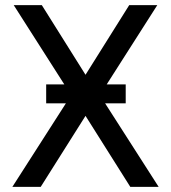

<svg xmlns="http://www.w3.org/2000/svg" viewBox="-20 -731 667 751"><path d="M143.6 -710.9 314.5 -438.5 485.4 -710.9H595.2L370.6 -358.9L600.6 0H489.7L314.5 -277.8L139.2 0H28.3L258.3 -358.9L33.7 -710.9ZM471.7 -400.9V-326.7H160.6V-400.9Z"/></svg>

Font: RobotoDEMO
Style: Regular
Weight: 400
Designer: Christian Robertson
Foundry: Google
Version: Version 2.136